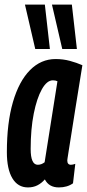

<svg xmlns="http://www.w3.org/2000/svg" viewBox="-20 -809 380 839"><path d="M237 10Q194 10 176 -25Q161 -8 143 1Q125 10 102 10Q58 10 34 -30Q10 -70 10 -144Q10 -272 36.5 -363Q63 -454 111 -502.5Q159 -551 223 -551Q256 -551 285.5 -543Q315 -535 340 -524Q321 -408 309 -332Q297 -256 290 -211.5Q283 -167 279.5 -145.5Q276 -124 275 -116.5Q274 -109 274 -108Q274 -89 290 -89Q298 -89 309 -93L299 -8Q274 10 237 10ZM175 -100 231 -454Q223 -458 211 -458Q185 -458 163 -419Q141 -380 127.5 -312.5Q114 -245 114 -158Q114 -89 145 -89Q161 -89 175 -100ZM134 -595 89 -789H176L198 -595ZM252 -595 207 -789H294L316 -595Z"/></svg>

Font: Georama ExtraCondensed SemiBold
Style: Italic
Weight: 600
Width: 2
Italic angle: -9°
Designer: Jean-Baptiste Levee
Foundry: Production Type
Version: Version 1.000